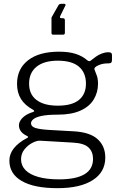

<svg xmlns="http://www.w3.org/2000/svg" viewBox="-20 -808 634 1003"><path d="M257 -627Q249 -627 249 -635V-713Q249 -715 249.5 -717Q250 -719 251 -720L285 -780Q288 -785 291.5 -786.5Q295 -788 302 -788H316Q320 -788 322 -784.5Q324 -781 321 -778L295 -725Q292 -720 293.5 -716.5Q295 -713 300 -713H308Q319 -713 319 -702V-637Q319 -627 310 -627H257ZM546 -535Q557 -535 561 -531.5Q565 -528 565 -520V-495Q565 -486 561.5 -481.5Q558 -477 547 -477Q529 -477 517 -474.5Q505 -472 494 -467Q469 -456 474 -444Q478 -432 485 -415Q492 -398 492 -370Q492 -326 470 -289Q448 -252 401 -230.5Q354 -209 281 -209Q228 -209 197.5 -202.5Q167 -196 154.5 -185.5Q142 -175 142 -164Q142 -147 165 -139.5Q188 -132 241 -129L366 -122Q451 -117 490.5 -80.5Q530 -44 530 15Q530 91 464.5 133Q399 175 280 175Q158 175 93.5 137.5Q29 100 29 31Q29 -4 52.5 -33.5Q76 -63 121 -87Q133 -92 121 -98Q101 -107 90 -121Q79 -135 79 -153Q79 -166 87 -179Q95 -192 111 -203.5Q127 -215 153 -223Q159 -225 158.5 -228.5Q158 -232 152 -235Q110 -258 89.5 -291Q69 -324 69 -370Q69 -448 126.5 -493Q184 -538 289 -538Q340 -538 375.5 -526.5Q411 -515 436 -493Q441 -489 446 -488.5Q451 -488 456 -493Q467 -502 481 -512Q495 -522 512 -528.5Q529 -535 546 -535ZM282 -256Q356 -256 392.5 -286Q429 -316 429 -371Q429 -428 392.5 -459.5Q356 -491 282 -491Q210 -491 171 -459.5Q132 -428 132 -371Q132 -315 171 -285.5Q210 -256 282 -256ZM190 -73Q173 -74 149.5 -62Q126 -50 108 -28Q90 -6 90 24Q90 57 113 80.5Q136 104 180.5 116.5Q225 129 289 129Q376 129 421 102.5Q466 76 466 22Q466 -15 442.5 -37.5Q419 -60 361 -63Z"/></svg>

Font: Libre Franklin Thin Light
Style: Regular
Weight: 300
Version: Version 3.000